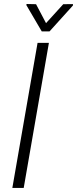

<svg xmlns="http://www.w3.org/2000/svg" viewBox="-20 -921 378 941"><path d="M219.7 -710.9 96.2 0H40.5L164.1 -710.9ZM156.7 -900.4 205.6 -807.6 290 -900.4 337.9 -900.9 337.4 -894 222.7 -767.1H184.6L109.4 -895.5L109.9 -901.4Z"/></svg>

Font: Roboto Condensed Light
Style: Italic
Weight: 300
Italic angle: -12°
Designer: Christian Robertson
Foundry: Google
Version: Version 3.0; 2020